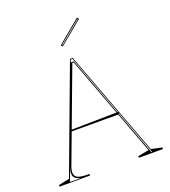

<svg xmlns="http://www.w3.org/2000/svg" viewBox="-163 -1048 1035 1167"><g transform="rotate(-20 354.5 -464.5)"><path d="M20 0V-10L90 -25L345 -708H363L619 -25L689 -10V0H533V-10L604 -24L359 -680H350L134 -103Q128 -89 125 -76Q122 -63 122 -54Q122 -38 131 -28Q140 -18 161 -14Q182 -10 217 -10V0ZM195 -290V-300L511 -305V-290ZM616 -7H621L360 -703H348L342 -686H362ZM89 -5H157Q135 -12 124 -21.5Q113 -31 113 -50Q113 -61 116 -73.5Q119 -86 126 -103ZM330 -794 320 -804 470 -929 480 -918ZM328 -804 331 -801 472 -918 469 -921Z"/></g></svg>

Font: Kalnia Glaze Thin
Style: Regular
Weight: 100
Version: Version 1.110